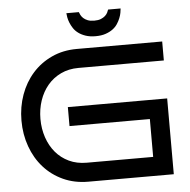

<svg xmlns="http://www.w3.org/2000/svg" viewBox="-59 -950 1000 1009"><g transform="rotate(-5 441.0 -446.0)"><path d="M816.9 0H366.2Q293.5 0 233.9 -27.3Q174.3 -54.7 132.1 -102.1Q89.8 -149.4 66.9 -213.4Q43.9 -277.3 43.9 -350.1Q43.9 -422.4 66.9 -486.1Q89.8 -549.8 132.1 -597.4Q174.3 -645 233.9 -672.6Q293.5 -700.2 366.2 -700.2H816.9V-600.1H366.2Q314.5 -600.1 273.2 -580.3Q231.9 -560.5 203.4 -526.6Q174.8 -492.7 159.4 -447.3Q144 -401.9 144 -350.1Q144 -298.3 159.4 -252.7Q174.8 -207 203.4 -173.1Q231.9 -139.2 273.2 -119.6Q314.5 -100.1 366.2 -100.1H716.8V-299.8H293V-399.9H816.9ZM614.3 -892.1Q613.8 -883.3 611.3 -869.9Q608.9 -856.4 603 -841.8Q597.2 -827.1 587.4 -812Q577.6 -796.9 561.8 -785.2Q545.9 -773.4 523.7 -765.9Q501.5 -758.3 471.2 -758.3Q440.9 -758.3 418.7 -765.9Q396.5 -773.4 380.6 -785.2Q364.7 -796.9 355 -812Q345.2 -827.1 339.4 -841.8Q333.5 -856.4 331.1 -869.9Q328.6 -883.3 328.1 -892.1H394Q396 -885.7 400.6 -876.7Q405.3 -867.7 413.8 -859.6Q422.4 -851.6 436.3 -845.9Q450.2 -840.3 471.2 -840.3Q492.2 -840.3 506.1 -845.9Q520 -851.6 528.8 -859.6Q537.6 -867.7 542 -876.7Q546.4 -885.7 548.3 -892.1Z"/></g></svg>

Font: Bruno Ace SC
Style: Regular
Weight: 400
Designer: Astigmatic (AOETI)
Foundry: Astigmatic (AOETI)
Version: Version 1.000